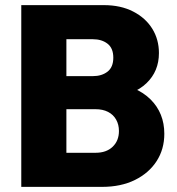

<svg xmlns="http://www.w3.org/2000/svg" viewBox="-20 -729 690 749"><path d="M205 0V-133H353Q395 -133 419.5 -156.5Q444 -180 444 -218Q444 -243 433 -262.5Q422 -282 401.5 -292.5Q381 -303 353 -303H205V-432H342Q377 -432 399.5 -449.5Q422 -467 422 -504Q422 -541 399.5 -558.5Q377 -576 342 -576H205V-709H385Q451 -709 499.5 -684Q548 -659 574 -617Q600 -575 600 -522Q600 -451 551.5 -404.5Q503 -358 411 -347V-407Q513 -395 567 -341.5Q621 -288 621 -207Q621 -147 591 -100.5Q561 -54 506.5 -27Q452 0 378 0ZM63 0V-709H239V0Z"/></svg>

Font: Outfit Thin ExtraBold
Style: Regular
Weight: 800
Version: Version 1.100;gftools[0.9.27]